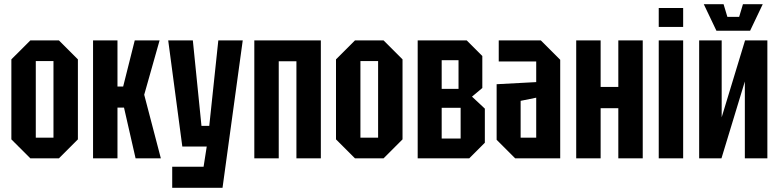

<svg xmlns="http://www.w3.org/2000/svg" viewBox="-20 -752 3703 912"><path d="M34 -90V-470L124 -560H260L350 -470V-90L260 0H124ZM150 -98H234V-462H150Z M422 0V-560H538V-341H565L620 -560H738L665 -302L744 0H624L569 -241H538V0Z M798 140V40H947L962 -56H846L779 -560H896L937 -154H974L1017 -560H1133L1037 140Z M1188 0V-560H1504V0H1388V-461H1304V0Z M1576 -90V-470L1666 -560H1802L1892 -470V-90L1802 0H1666ZM1692 -98H1776V-462H1692Z M1964 -560V0H2209L2283 -74V-236L2222 -293L2271 -334V-486L2197 -560ZM2078 -330V-466H2158V-330ZM2078 -94V-240H2168V-94Z M2339 -88V-352L2527 -362V-460H2349V-560H2549L2641 -468V0H2427ZM2453 -273V-98H2527V-288Z M2717 0V-560H2833V-339H2917V-560H3033V0H2917V-238H2833V0Z M3109 0V-560H3225V0ZM3109 -624V-714H3225V-624Z M3625 0H3518V-365L3407 0H3301V-560H3408V-195L3519 -560H3625ZM3509 -732H3603L3543 -606H3383L3323 -732H3417L3435 -672H3491Z"/></svg>

Font: Tektur Condensed Medium
Style: Regular
Weight: 500
Width: 3
Designer: Adam Jagosz
Foundry: Adam Jagosz
Version: Version 1.005;gftools[0.9.30]